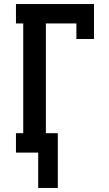

<svg xmlns="http://www.w3.org/2000/svg" viewBox="-20 -755 540 950"><path d="M169 175V0H59V-96H95V-639H59V-735H445V-562H358V-639H207V-96H266V175Z"/></svg>

Font: Iosevka Curly Slab
Style: Bold
Weight: 700
Monospace: yes
Designer: Belleve Invis
Foundry: Belleve Invis
Version: Version 22.1.2; ttfautohint (v1.8.4)